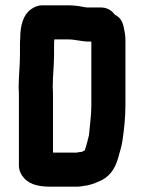

<svg xmlns="http://www.w3.org/2000/svg" viewBox="-20 -676 540 721"><path d="M183 -470V-503C183 -512 183 -521 184 -528H237C262 -528 287 -520 311 -520H323V-279C323 -242 317 -203 314 -168C310 -150 306 -137 301 -119C300 -116 299 -113 298 -111L288 -106L272 -104C271 -103 270 -103 269 -103H179V-311C179 -326 179 -339 178 -350C178 -389 183 -432 183 -470ZM50 -347C51 -336 51 -324 51 -311V-54C51 -41 55 -29 62 -18C83 14 118 25 169 25H269C278 25 286 24 295 22L309 20C318 18 327 15 336 12L350 6C389 -9 412 -40 424 -84C430 -106 437 -127 440 -149C446 -190 451 -234 451 -280V-527C451 -536 450 -544 449 -551C443 -585 440 -606 411 -621C398 -639 380 -648 358 -648H311C308 -648 303 -648 298 -649C279 -653 259 -656 237 -656H138C124 -656 110 -651 96 -641C67 -620 56 -580 56 -533C55 -525 55 -516 55 -506V-470C55 -431 50 -387 50 -347Z"/></svg>

Font: Electronic
Style: SuThk
Weight: 900
Version: Version 1.011